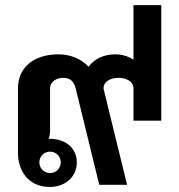

<svg xmlns="http://www.w3.org/2000/svg" viewBox="-20 -720 698 748"><path d="M175 -129.2C198.3 -129.2 216.7 -110.8 216.7 -87.5C216.7 -64.2 198.3 -45.8 175 -45.8C151.7 -45.8 133.3 -64.2 133.3 -87.5C133.3 -110.8 151.7 -129.2 175 -129.2ZM175 -179.2H169.2C172.5 -187.5 175 -197.5 175 -208.3V-375C175 -404.2 203.3 -416.7 225 -416.7C249.2 -416.7 266.7 -408.3 275 -375L366.7 0H475L383.3 -375C383.3 -404.2 413.3 -416.7 441.7 -416.7C470 -416.7 500 -404.2 500 -375V-250H608.3V-700H500V-487.5C480.8 -500 456.7 -508.3 429.2 -508.3C384.2 -508.3 347.5 -490.8 325 -460C296.7 -490.8 253.3 -508.3 208.3 -508.3C113.3 -508.3 50 -459.2 50 -375V-125C50 -60.8 85 8.3 175 8.3C231.7 8.3 279.2 -29.2 279.2 -87.5C279.2 -145.8 231.7 -179.2 175 -179.2Z"/></svg>

Font: BoonHome
Style: Bold
Weight: 700
Designer: Sungsit Sawaiwan
Foundry: Sungsit Sawaiwan
Version: Version 0.2